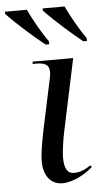

<svg xmlns="http://www.w3.org/2000/svg" viewBox="-87 -801 459 847"><g transform="rotate(-5 142.5 -378.0)"><path d="M134 -606H150V-619C122 -657 86 -721 65 -766H-32V-756C22 -700 89 -642 134 -606ZM301 -606H317V-619C289 -657 253 -721 232 -766H135V-756C189 -700 256 -642 301 -606ZM155 10C205 10 261 -24 290 -50L284 -58C260 -42 239 -31 210 -31C180 -31 167 -55 167 -104C167 -131 177 -193 182 -215L250 -536H71L69 -526H82C123 -526 143 -517 143 -484C143 -477 142 -468 140 -458L94 -242C86 -203 72 -136 72 -93C72 -33 102 10 155 10Z"/></g></svg>

Font: Noto Serif Display
Style: Italic
Weight: 400
Italic angle: -12°
Designer: Monotype Design Team
Foundry: Monotype Imaging Inc.
Version: Version 2.009